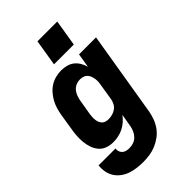

<svg xmlns="http://www.w3.org/2000/svg" viewBox="-287 -853 1173 1173"><g transform="rotate(-45 300.0 -266.5)"><path d="M219 223Q192 223 164.5 219.5Q137 216 112.5 207.5Q88 199 67 183.5Q46 168 32 146.5Q18 125 13 98.5Q8 72 11 44H157Q155 57 159 69Q163 81 172 89Q181 97 193.5 100Q206 103 219 103Q237 103 255 97Q273 91 286.5 77Q300 63 307.5 45.5Q315 28 318 11L332 -71Q318 -52 300 -36.5Q282 -21 261.5 -11Q241 -1 219 3.5Q197 8 176 8Q148 8 123 -1Q98 -10 81.5 -29.5Q65 -49 56.5 -74Q48 -99 45.5 -125.5Q43 -152 45 -180Q47 -208 52 -235L68 -335Q72 -359 79 -382.5Q86 -406 98 -428Q110 -450 127 -469.5Q144 -489 165.5 -502.5Q187 -516 211.5 -522Q236 -528 259 -528Q283 -528 305.5 -522Q328 -516 345 -502.5Q362 -489 373.5 -469.5Q385 -450 391 -428L406 -520H553L462 30Q457 57 447 84Q437 111 420 134.5Q403 158 379 175.5Q355 193 328.5 204Q302 215 274 219Q246 223 219 223ZM255 -112Q271 -112 287.5 -116.5Q304 -121 318 -131Q332 -141 340 -156.5Q348 -172 351 -188L367 -288Q370 -302 371 -316Q372 -330 370 -343Q368 -356 363.5 -368.5Q359 -381 350 -390.5Q341 -400 328 -404Q315 -408 301 -408Q284 -408 267.5 -401Q251 -394 239 -380Q227 -366 221 -349Q215 -332 212 -316L195 -216Q193 -203 192.5 -191Q192 -179 193.5 -167Q195 -155 199.5 -144.5Q204 -134 212 -126Q220 -118 231.5 -115Q243 -112 255 -112ZM255 -585 283 -756H454L426 -585Z"/></g></svg>

Font: Iosevka SS04 Heavy Extended
Style: Italic
Weight: 900
Width: 7
Italic angle: -9°
Monospace: yes
Designer: Belleve Invis
Foundry: Belleve Invis
Version: Version 19.0.0; ttfautohint (v1.8.4)